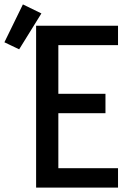

<svg xmlns="http://www.w3.org/2000/svg" viewBox="-96 -852 616 872"><path d="M68 0V-735H440V-647H169V-426H383V-338H169V-88H440V0ZM-9 -628 -76 -660 8 -832 92 -791Z"/></svg>

Font: Zed Sans Semibold
Style: Regular
Weight: 600
Designer: Belleve Invis
Foundry: Belleve Invis
Version: Version 1.0.0; ttfautohint (v1.8.4)